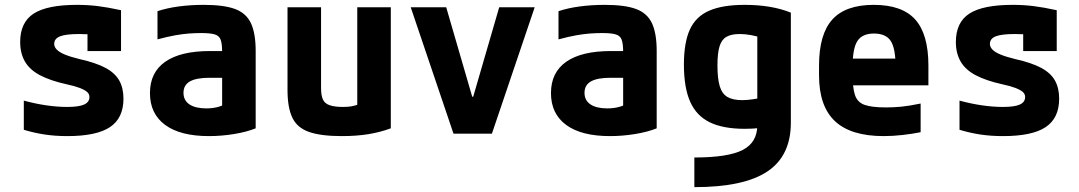

<svg xmlns="http://www.w3.org/2000/svg" viewBox="-20 -550 4440 790"><path d="M257 10Q207 10 164 3.5Q121 -3 78 -16V-136Q126 -123 171 -116.5Q216 -110 256 -110Q305 -110 326.5 -120Q348 -130 348 -151Q348 -163 338.5 -171.5Q329 -180 308.5 -188Q288 -196 255 -203Q187 -218 144.5 -240.5Q102 -263 82.5 -297Q63 -331 63 -377Q63 -458 118.5 -494Q174 -530 297 -530Q341 -530 382 -525Q423 -520 478 -508V-340H340V-480L399 -405Q367 -408 345 -409Q323 -410 306 -410Q251 -410 227 -400.5Q203 -391 203 -369Q203 -357 213.5 -346Q224 -335 247 -325.5Q270 -316 307 -307Q374 -292 413.5 -271Q453 -250 470.5 -219Q488 -188 488 -144Q488 -64 432.5 -27Q377 10 257 10Z M840 10Q722 10 659.5 -36Q597 -82 597 -167Q597 -252 660 -296Q723 -340 844 -340H959V-230H842Q788 -230 761.5 -215Q735 -200 735 -168Q735 -137 759.5 -120.5Q784 -104 829 -104Q856 -104 879 -110.5Q902 -117 922 -131L894 -58V-336Q894 -370 888 -386.5Q882 -403 863.5 -408.5Q845 -414 808 -414Q782 -414 756 -412Q730 -410 699.5 -404.5Q669 -399 628 -388V-504Q667 -517 715.5 -523.5Q764 -530 819 -530Q901 -530 947 -513Q993 -496 1012.5 -454.5Q1032 -413 1032 -340V-22Q995 -7 943 1.5Q891 10 840 10Z M1386 10Q1301 10 1252 -7Q1203 -24 1183 -65.5Q1163 -107 1163 -180V-520H1301V-188Q1301 -158 1308.5 -141Q1316 -124 1336.5 -117Q1357 -110 1391 -110Q1411 -110 1426 -112.5Q1441 -115 1461 -122.5Q1481 -130 1512 -144L1450 -58V-520H1588V-22Q1545 -6 1496 2Q1447 10 1386 10Z M1846 0 1670 -520H1816L1923 -152H1927L2034 -520H2180L2004 0Z M2490 10Q2372 10 2309.5 -36Q2247 -82 2247 -167Q2247 -252 2310 -296Q2373 -340 2494 -340H2609V-230H2492Q2438 -230 2411.5 -215Q2385 -200 2385 -168Q2385 -137 2409.5 -120.5Q2434 -104 2479 -104Q2506 -104 2529 -110.5Q2552 -117 2572 -131L2544 -58V-336Q2544 -370 2538 -386.5Q2532 -403 2513.5 -408.5Q2495 -414 2458 -414Q2432 -414 2406 -412Q2380 -410 2349.5 -404.5Q2319 -399 2278 -388V-504Q2317 -517 2365.5 -523.5Q2414 -530 2469 -530Q2551 -530 2597 -513Q2643 -496 2662.5 -454.5Q2682 -413 2682 -340V-22Q2645 -7 2593 1.5Q2541 10 2490 10Z M2837 98Q2976 98 3036 67Q3096 36 3096 -35V-462L3132 -390Q3095 -401 3070.5 -405.5Q3046 -410 3024 -410Q2989 -410 2969 -398.5Q2949 -387 2940.5 -359Q2932 -331 2932 -281Q2932 -226 2941.5 -195Q2951 -164 2973 -151Q2995 -138 3034 -138Q3054 -138 3077.5 -141.5Q3101 -145 3137 -152L3160 -30Q3134 -26 3104.5 -23Q3075 -20 3044 -20Q2955 -20 2900 -47Q2845 -74 2819.5 -132Q2794 -190 2794 -284Q2794 -375 2818.5 -428.5Q2843 -482 2898 -506Q2953 -530 3044 -530Q3155 -530 3234 -498V-45Q3234 91 3137.5 155.5Q3041 220 2837 220Z M3616 10Q3481 10 3415.5 -51.5Q3350 -113 3350 -240V-280Q3350 -409 3404.5 -469.5Q3459 -530 3575 -530Q3692 -530 3746 -469.5Q3800 -409 3800 -280V-199H3423V-309H3693L3665 -274Q3665 -351 3645 -381.5Q3625 -412 3576 -412Q3528 -412 3508 -381.5Q3488 -351 3488 -274V-246Q3488 -188 3498 -158.5Q3508 -129 3537.5 -118.5Q3567 -108 3625 -108Q3656 -108 3688 -111Q3720 -114 3768 -124V-6Q3733 1 3693 5.5Q3653 10 3616 10Z M4107 10Q4057 10 4014 3.5Q3971 -3 3928 -16V-136Q3976 -123 4021 -116.5Q4066 -110 4106 -110Q4155 -110 4176.5 -120Q4198 -130 4198 -151Q4198 -163 4188.5 -171.5Q4179 -180 4158.5 -188Q4138 -196 4105 -203Q4037 -218 3994.5 -240.5Q3952 -263 3932.5 -297Q3913 -331 3913 -377Q3913 -458 3968.5 -494Q4024 -530 4147 -530Q4191 -530 4232 -525Q4273 -520 4328 -508V-340H4190V-480L4249 -405Q4217 -408 4195 -409Q4173 -410 4156 -410Q4101 -410 4077 -400.5Q4053 -391 4053 -369Q4053 -357 4063.5 -346Q4074 -335 4097 -325.5Q4120 -316 4157 -307Q4224 -292 4263.5 -271Q4303 -250 4320.5 -219Q4338 -188 4338 -144Q4338 -64 4282.5 -27Q4227 10 4107 10Z"/></svg>

Font: M PLUS Code Latin SemiExpanded
Style: Bold
Weight: 700
Width: 6
Designer: Coji Morishita
Foundry: UNDERFOREST DESIGN
Version: Version 1.002; ttfautohint (v1.8.3)